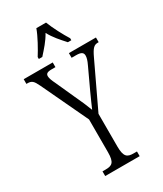

<svg xmlns="http://www.w3.org/2000/svg" viewBox="-233 -1015 934 1100"><g transform="rotate(-30 234.0 -465.5)"><path d="M128 -784V-771H151C183 -807 212 -838 236 -881C259 -838 288 -807 320 -771H343V-784C319 -822 285 -886 268 -931H204C188 -886 152 -822 128 -784ZM122 0H350V-31H328C287 -31 267 -42 267 -112V-328L406 -621C430 -672 443 -683 468 -683H473V-714H294V-683H323C356 -683 370 -675 370 -654C370 -641 366 -625 353 -598L291 -465C272 -423 257 -390 247 -366C233 -403 217 -440 197 -482L141 -606C131 -626 123 -646 123 -659C123 -673 129 -683 162 -683H187V-714H-5V-683H1C30 -683 40 -674 59 -634L204 -327V-110C204 -42 185 -31 142 -31H122Z"/></g></svg>

Font: Noto Serif Devanagari ExtraCondensed Light
Style: Regular
Weight: 300
Width: 2
Designer: Universal Thirst, Indian Type Foundry and the Monotype Design Team
Foundry: Monotype Imaging Inc.
Version: Version 2.004